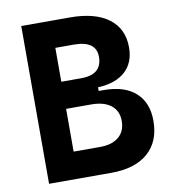

<svg xmlns="http://www.w3.org/2000/svg" viewBox="-79 -762 744 831"><g transform="rotate(-10 293.0 -346.5)"><path d="M69.8 0V-693.4H284.2Q393.6 -693.4 453.4 -648.7Q513.2 -604 513.2 -521.5Q513.2 -454.1 470.9 -416Q428.7 -377.9 351.1 -374.5V-358.4H373.5Q463.9 -358.4 512.9 -314.5Q562 -270.5 562 -190.4Q562 -99.6 505.1 -49.8Q448.2 0 343.8 0ZM198.7 -118.7H315.4Q368.2 -118.7 397.5 -143.6Q426.8 -168.5 426.8 -213.4Q426.8 -257.8 396 -282.2Q365.2 -306.6 308.6 -306.6H198.7ZM198.7 -425.8H286.1Q377.9 -425.8 377.9 -503.9Q377.9 -574.7 279.3 -574.7H198.7Z"/></g></svg>

Font: Cascadia Code PL
Style: Bold
Weight: 700
Monospace: yes
Designer: Aaron Bell
Foundry: Saja Typeworks
Version: Version 2404.023; ttfautohint (v1.8.4)